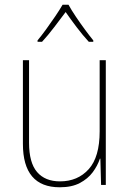

<svg xmlns="http://www.w3.org/2000/svg" viewBox="-20 -783 553 813"><path d="M428 -528V0H408L405 -111H403Q393 -81 372.5 -53.5Q352 -26 318 -8Q284 10 233 10Q77 10 77 -174V-528H103V-179Q103 -94 137 -54.5Q171 -15 234 -15Q309 -15 355.5 -66.5Q402 -118 402 -227V-528ZM270 -763Q282 -741 301.5 -712Q321 -683 341 -656Q361 -629 375 -612V-606H356Q331 -633 304.5 -668Q278 -703 258 -732Q237 -704 210 -668.5Q183 -633 158 -606H139V-612Q155 -631 175 -658.5Q195 -686 214 -714Q233 -742 245 -763Z"/></svg>

Font: Noto Sans Khmer UI SemiCondensed Thin
Style: Regular
Weight: 100
Width: 4
Designer: Danh Hong and the Monotype Design Team
Foundry: Monotype Imaging Inc.
Version: Version 2.002; ttfautohint (v1.8.4.7-5d5b)